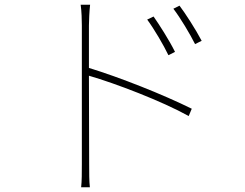

<svg xmlns="http://www.w3.org/2000/svg" viewBox="-20 -765 1040 814"><path d="M631 -695 604 -682C633 -643 674 -573 694 -531L722 -545C698 -594 653 -664 631 -695ZM741 -741 715 -728C745 -689 786 -620 807 -578L835 -592C810 -640 764 -711 741 -741ZM327 -69C327 -34 327 4 324 29H361C358 4 358 -34 358 -69L357 -444C468 -412 667 -336 780 -273L793 -304C672 -364 488 -437 357 -477V-657C357 -676 359 -719 362 -745H322C326 -718 327 -678 327 -657C327 -574 327 -104 327 -69Z"/></svg>

Font: Harano Aji Gothic TW ExtraLight
Style: Regular
Weight: 250
Foundry: Masamichi Hosoda
Version: HaranoAjiGothicTW-ExtraLight version 20230610;ttx 4.39.4